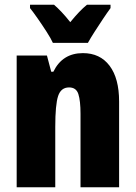

<svg xmlns="http://www.w3.org/2000/svg" viewBox="-20 -786 569 806"><path d="M328 -563Q400 -563 440 -510Q480 -457 480 -360V0H318V-308Q318 -363 309 -391Q300 -419 270 -419Q236 -419 224 -383Q212 -347 212 -253V0H50V-553H177L195 -485H204Q242 -563 328 -563ZM202 -606Q194 -624 176 -652Q158 -680 138.5 -708Q119 -736 106 -752V-766H207Q222 -753 239 -735Q256 -717 275 -693Q315 -742 345 -766H444V-752Q430 -733 412 -706Q394 -679 377 -652.5Q360 -626 349 -606Z"/></svg>

Font: Noto Sans Khmer UI ExtraCondensed Black
Style: Regular
Weight: 900
Width: 2
Designer: Danh Hong and the Monotype Design Team
Foundry: Monotype Imaging Inc.
Version: Version 2.002; ttfautohint (v1.8.4.7-5d5b)